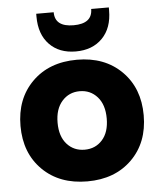

<svg xmlns="http://www.w3.org/2000/svg" viewBox="-55 -844 750 899"><g transform="rotate(-5 319.5 -394.5)"><path d="M319.8 6.8Q189 6.8 109.4 -72Q29.8 -150.9 29.8 -278.8Q29.8 -406.7 109.4 -485.8Q189 -564.9 319.8 -564.9Q449.7 -564.9 529.3 -485.8Q608.9 -406.7 608.9 -278.8Q608.9 -150.9 529.3 -72Q449.7 6.8 319.8 6.8ZM435.1 -278.8Q435.1 -343.8 402.6 -380.4Q370.1 -417 319.8 -417Q269.5 -417 236.8 -380.1Q204.1 -343.3 204.1 -278.8Q204.1 -214.4 236.6 -178.2Q269 -142.1 319.8 -142.1Q370.6 -142.1 402.8 -178.2Q435.1 -214.4 435.1 -278.8ZM148.9 -782.2V-795.9H231Q231 -727.1 318.8 -727.1Q407.2 -727.1 407.2 -795.9H490.2V-782.2Q490.2 -699.2 443.6 -651.6Q397 -604 318.8 -604Q240.7 -604 194.8 -651.6Q148.9 -699.2 148.9 -782.2Z"/></g></svg>

Font: Biathlonist
Style: Bold
Weight: 700
Designer: Go4gold
Foundry: Go4gold
Version: Version 3.010;FEAKit 1.0